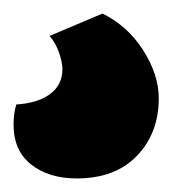

<svg xmlns="http://www.w3.org/2000/svg" viewBox="-40 -58 255 283"><path d="M111 -38Q148 -20 171 16Q194 52 194 87Q194 138 162 171.5Q130 205 73 205Q32 205 6 184.5Q-20 164 -20 126Q-20 109 -16 96Q16 94 34 80.5Q52 67 52 44Q52 34 47 19.5Q42 5 33 -5Z"/></svg>

Font: Baloo Cyrillic
Style: Regular
Weight: 400
Designer: Ek Type, Denis Ignatov
Foundry: Ek Type
Version: Version 1.50 July 26, 2019